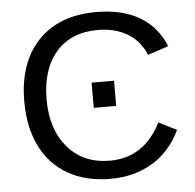

<svg xmlns="http://www.w3.org/2000/svg" viewBox="-51 -750 824 812"><g transform="rotate(-5 361.0 -344.0)"><path d="M386.7 -622.1Q272.5 -622.1 209 -548.6Q145.5 -475.1 145.5 -347.2Q145.5 -220.7 211.7 -143.8Q277.8 -66.9 390.6 -66.9Q535.2 -66.9 607.9 -210L684.1 -171.9Q641.6 -83 564.7 -36.6Q487.8 9.8 386.2 9.8Q282.2 9.8 206.3 -33.4Q130.4 -76.7 90.6 -157Q50.8 -237.3 50.8 -347.2Q50.8 -511.7 139.6 -605Q228.5 -698.2 385.7 -698.2Q495.6 -698.2 569.3 -655.3Q643.1 -612.3 677.7 -527.8L589.4 -498.5Q565.4 -558.6 512.5 -590.3Q459.5 -622.1 386.7 -622.1ZM341.3 -295.4V-402.3H436.5V-295.4Z"/></g></svg>

Font: Arial
Style: Regular
Weight: 400
Designer: Steve Matteson
Foundry: Ascender Corporation
Version: Version 2.00.3